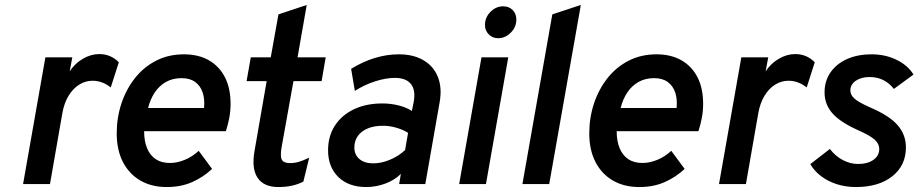

<svg xmlns="http://www.w3.org/2000/svg" viewBox="-20 -742 3702 774"><path d="M73 0 163 -511H271.5L261 -454.5Q282 -486.5 314.2 -505.2Q346.5 -524 380.5 -524Q426.5 -524 459 -491L426.5 -389.5Q410.5 -402.5 391.8 -409.5Q373 -416.5 353.5 -416.5Q324 -416.5 298.8 -400.5Q273.5 -384.5 256 -355.2Q238.5 -326 231.5 -286.5L181.5 0Z M652 12Q591 12 545.8 -14.2Q500.5 -40.5 475.5 -89Q450.5 -137.5 450.5 -204.5Q450.5 -267.5 469.5 -324.8Q488.5 -382 523.8 -426.8Q559 -471.5 609 -497.2Q659 -523 721.5 -523Q780 -523 822 -499Q864 -475 886.8 -430.5Q909.5 -386 909.5 -323.5Q909.5 -294 904.2 -266.5Q899 -239 890.5 -213H561Q561 -173 573 -144.2Q585 -115.5 608 -100.2Q631 -85 665 -85Q694.5 -85 725.2 -97.8Q756 -110.5 781 -134L835 -61Q799 -27.5 754.2 -7.8Q709.5 12 652 12ZM577 -306.5H802.5Q806 -342 797 -369Q788 -396 766.8 -411.5Q745.5 -427 712 -427Q676 -427 648.8 -411.5Q621.5 -396 603.5 -368.8Q585.5 -341.5 577 -306.5Z M1102 12Q1043.5 12 1018.5 -25.2Q993.5 -62.5 1006 -133L1055 -415H974L991 -511H1071.5L1102.5 -684L1216.5 -722L1179.5 -511H1293L1276.5 -415H1163L1115 -147.5Q1109 -111.5 1116.2 -98Q1123.5 -84.5 1149 -84.5Q1167 -84.5 1184.5 -89.5Q1202 -94.5 1226.5 -106.5L1203 -10Q1161.5 12 1102 12Z M1456.5 12Q1385 12 1343.8 -28.5Q1302.5 -69 1302.5 -136Q1302.5 -193 1330 -235.5Q1357.5 -278 1406.8 -301.5Q1456 -325 1522 -325Q1555 -325 1587 -317Q1619 -309 1640.5 -294.5L1647.5 -330Q1656.5 -377.5 1637 -402.8Q1617.5 -428 1572 -428Q1535.5 -428 1492.5 -414.2Q1449.5 -400.5 1410.5 -375.5L1395.5 -464.5Q1442.5 -493.5 1490.8 -508.2Q1539 -523 1587.5 -523Q1647 -523 1687.5 -499Q1728 -475 1745.2 -431.8Q1762.5 -388.5 1752.5 -331L1694.5 0H1589L1596 -41Q1571.5 -16.5 1534 -2.2Q1496.5 12 1456.5 12ZM1484.5 -83.5Q1517 -83.5 1551.5 -97.8Q1586 -112 1613 -137L1625 -206.5Q1604 -219.5 1577.5 -227.2Q1551 -235 1523.5 -235Q1488 -235 1462.2 -224.2Q1436.5 -213.5 1422.5 -193.8Q1408.5 -174 1408.5 -147.5Q1408.5 -118 1429 -100.8Q1449.5 -83.5 1484.5 -83.5Z M1831 0 1921 -511H2029L1939 0ZM1988 -588Q1965.5 -588 1950.2 -603.5Q1935 -619 1935 -641.5Q1935 -671.5 1957 -694Q1979 -716.5 2008.5 -716.5Q2032 -716.5 2046.8 -701.5Q2061.5 -686.5 2061.5 -663Q2061.5 -633 2039.2 -610.5Q2017 -588 1988 -588Z M2086 0 2206.5 -684 2321.5 -722 2194 0Z M2557 12Q2496 12 2450.8 -14.2Q2405.5 -40.5 2380.5 -89Q2355.5 -137.5 2355.5 -204.5Q2355.5 -267.5 2374.5 -324.8Q2393.5 -382 2428.8 -426.8Q2464 -471.5 2514 -497.2Q2564 -523 2626.5 -523Q2685 -523 2727 -499Q2769 -475 2791.8 -430.5Q2814.5 -386 2814.5 -323.5Q2814.5 -294 2809.2 -266.5Q2804 -239 2795.5 -213H2466Q2466 -173 2478 -144.2Q2490 -115.5 2513 -100.2Q2536 -85 2570 -85Q2599.5 -85 2630.2 -97.8Q2661 -110.5 2686 -134L2740 -61Q2704 -27.5 2659.2 -7.8Q2614.5 12 2557 12ZM2482 -306.5H2707.5Q2711 -342 2702 -369Q2693 -396 2671.8 -411.5Q2650.5 -427 2617 -427Q2581 -427 2553.8 -411.5Q2526.5 -396 2508.5 -368.8Q2490.5 -341.5 2482 -306.5Z M2878.5 0 2968.5 -511H3077L3066.5 -454.5Q3087.5 -486.5 3119.8 -505.2Q3152 -524 3186 -524Q3232 -524 3264.5 -491L3232 -389.5Q3216 -402.5 3197.2 -409.5Q3178.5 -416.5 3159 -416.5Q3129.5 -416.5 3104.2 -400.5Q3079 -384.5 3061.5 -355.2Q3044 -326 3037 -286.5L2987 0Z M3430.5 12Q3390 12 3354.2 0.8Q3318.5 -10.5 3290.5 -31.5Q3262.5 -52.5 3246.5 -80.5L3325.5 -141.5Q3347.5 -112.5 3377.5 -96.8Q3407.5 -81 3439 -81Q3478 -81 3501.2 -97.8Q3524.5 -114.5 3524.5 -142Q3524.5 -162 3506.2 -178.8Q3488 -195.5 3439.5 -217Q3366 -250 3335 -286Q3304 -322 3304 -369.5Q3304 -415.5 3327.8 -450Q3351.5 -484.5 3394.2 -503.8Q3437 -523 3494 -523Q3548.5 -523 3594 -501Q3639.5 -479 3662.5 -441.5L3583.5 -383.5Q3546 -431.5 3485.5 -431.5Q3452 -431.5 3430 -416.5Q3408 -401.5 3408 -377.5Q3408 -359.5 3424.2 -344.8Q3440.5 -330 3486.5 -309.5Q3565 -276 3598.5 -237.5Q3632 -199 3632 -148Q3632 -75 3577.2 -31.5Q3522.5 12 3430.5 12Z"/></svg>

Font: Overpass SemiBold
Style: Italic
Weight: 600
Italic angle: -10°
Designer: Delve Withrington, Dave Bailey, Thomas Jockin
Foundry: Delve Fonts LLC
Version: Version 4.000